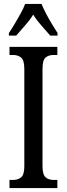

<svg xmlns="http://www.w3.org/2000/svg" viewBox="-20 -951 337 971"><path d="M28 0V-41H47Q70 -41 86.5 -54Q103 -67 103 -110V-602Q103 -647 86.5 -660Q70 -673 47 -673H28V-714H270V-673H251Q226 -673 210.5 -660Q195 -647 195 -602V-111Q195 -68 210.5 -54.5Q226 -41 251 -41H270V0ZM25 -784Q38 -803 53.5 -829Q69 -855 84 -882Q99 -909 107 -931H190Q199 -909 213 -882Q227 -855 243 -829Q259 -803 271 -784V-771H234Q213 -796 189.5 -822Q166 -848 148 -877Q130 -848 106.5 -822Q83 -796 62 -771H25Z"/></svg>

Font: Noto Serif Bengali ExtraCondensed
Style: Regular
Weight: 400
Width: 2
Designer: Juan Bruce, Universal Thirst, Indian Type Foundry and the Monotype Design Team.
Foundry: Monotype Imaging Inc.
Version: Version 2.003; ttfautohint (v1.8.4.7-5d5b)